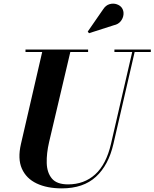

<svg xmlns="http://www.w3.org/2000/svg" viewBox="-20 -1023 851 1058"><path d="M607.5 -884 470.5 -840 463.5 -849 547.5 -970.5Q562.5 -994 583.5 -1000Q604.5 -1006 623.5 -999.5Q642.5 -993 652 -979Q662.5 -963 660.5 -942.8Q658.5 -922.5 645 -905.8Q631.5 -889 607.5 -884ZM120.5 -750H465.5V-736.5H367.5L250.5 -240Q236 -177.5 237.5 -124.5Q239 -71.5 266 -39.2Q293 -7 355 -7Q444 -7 504.8 -62.2Q565.5 -117.5 591.5 -230L708.5 -736.5H610.5V-750H811V-736.5H722L605 -230Q578 -112.5 508.5 -48.8Q439 15 320.5 15Q239 15 181.8 -12.2Q124.5 -39.5 100.5 -93.8Q76.5 -148 95.5 -230L212.5 -736.5H120.5Z"/></svg>

Font: Bodoni* 16pt
Style: Bold Italic
Weight: 700
Italic angle: -13°
Version: Version 2.3